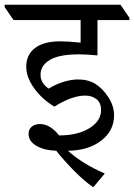

<svg xmlns="http://www.w3.org/2000/svg" viewBox="-62 -642 564 807"><path d="M108.4 -328.1Q108.4 -292.5 142.6 -269.5Q174.3 -289.1 207 -298.6Q239.7 -308.1 265.1 -308.1Q308.6 -308.1 338.6 -289.6Q368.7 -271 393.1 -233.9Q417.5 -196.8 417.5 -157.2Q417.5 -92.3 363.3 -50.8Q309.1 -9.3 223.6 -8.3Q284.2 46.4 378.4 87.4L330.1 145Q294.4 121.1 251.7 78.1Q209 35.2 174.3 -8.3Q120.6 -10.7 89.4 -30Q58.1 -49.3 58.1 -79.1Q58.1 -98.6 71.3 -109.6Q84.5 -120.6 106.4 -120.6Q148.4 -120.6 186.5 -72.8Q264.2 -72.8 313.5 -103Q362.8 -133.3 362.8 -179.7Q362.8 -209.5 343.8 -224.9Q324.7 -240.2 296.4 -240.2Q240.2 -240.2 166.5 -193.8Q113.8 -225.6 81.1 -271.7Q48.3 -317.9 48.3 -361.3Q48.3 -412.1 85.2 -440.2Q122.1 -468.3 190.4 -468.3Q223.1 -468.3 276.9 -462.9V-557.6H-4.9L-42.5 -612.3V-622.1H444.3L481.9 -567.4V-557.6H347.7V-409.2Q297.4 -413.6 271 -413.6Q186.5 -413.6 147.5 -390.1Q108.4 -366.7 108.4 -328.1Z"/></svg>

Font: Noto Serif Devanagari
Style: Regular
Weight: 400
Designer: Monotype Design Team
Foundry: Monotype Imaging Inc.
Version: Version 1.01